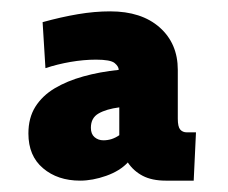

<svg xmlns="http://www.w3.org/2000/svg" viewBox="-20 -752 401 338"><path d="M121 -434Q81.5 -434 55.8 -455.8Q30 -477.5 30 -517Q30 -544.5 42.2 -564Q54.5 -583.5 76.2 -596.5Q98 -609.5 126.8 -617.5Q155.5 -625.5 189 -629Q189 -635 181.8 -641Q174.5 -647 149 -647Q127.5 -647 104.2 -643Q81 -639 60 -632L55 -713Q87.5 -722 117 -727Q146.5 -732 174 -732Q229 -732 261 -703.8Q293 -675.5 293 -629V-543Q293 -529 297.2 -524Q301.5 -519 309 -519H325L321 -434H272Q247.5 -434 231.2 -442.5Q215 -451 205 -466Q191 -451 167 -442.5Q143 -434 121 -434ZM162 -505Q169.5 -505 176.5 -507.2Q183.5 -509.5 190 -514V-563Q167 -560 153.5 -552.2Q140 -544.5 140 -527Q140 -516 146.5 -510.5Q153 -505 162 -505Z"/></svg>

Font: Cabin Resolve
Style: Bold-Resolve
Weight: 700
Designer: Pablo Impallari
Foundry: Pablo Impallari. http://www.impallari.com Igino Marini. http://www.ikern.com
Version: Version 3.001